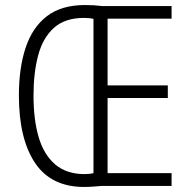

<svg xmlns="http://www.w3.org/2000/svg" viewBox="-20 -738 752 762"><path d="M317 -718Q338 -718 353.5 -717Q369 -716 385 -714H661V-664H407V-399H646V-349H407V-51H661V0H383Q368 1 351 2.5Q334 4 314 4Q183 4 119 -91.5Q55 -187 55 -359Q55 -469 82 -549.5Q109 -630 166.5 -674Q224 -718 317 -718ZM314 -667Q238 -667 194 -627.5Q150 -588 131.5 -518.5Q113 -449 113 -359Q113 -263 133.5 -193.5Q154 -124 199 -85.5Q244 -47 316 -47Q336 -47 351 -51V-663Q336 -667 314 -667Z"/></svg>

Font: Noto Sans Georgian Condensed Light
Style: Regular
Weight: 300
Width: 3
Designer: Monotype Design Team, Akaki Razmadze
Foundry: Google LLC
Version: Version 2.005; ttfautohint (v1.8.4.7-5d5b)